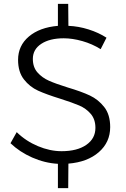

<svg xmlns="http://www.w3.org/2000/svg" viewBox="-20 -838 648 988"><path d="M328 -388Q399 -367 442.5 -346.5Q486 -326 516.5 -287Q547 -248 547 -184Q547 -106 488.5 -55Q430 -4 332 4L331 130H278V5Q210 1 145.5 -27.5Q81 -56 34 -101L66 -158Q113 -112 175 -86Q237 -60 297 -60Q377 -60 424 -92.5Q471 -125 471 -180Q471 -224 447 -252Q423 -280 388 -295Q353 -310 290 -330Q219 -352 176 -371.5Q133 -391 103 -429.5Q73 -468 73 -530Q73 -603 128.5 -650Q184 -697 278 -705V-818H331L332 -705Q384 -703 436 -686.5Q488 -670 528 -644L498 -585Q455 -612 404 -626.5Q353 -641 308 -641Q236 -641 192.5 -612.5Q149 -584 149 -535Q149 -492 173 -465Q197 -438 232 -422.5Q267 -407 328 -388Z"/></svg>

Font: Gontserrat Light
Style: Regular
Weight: 300
Designer: Julieta Ulanovsky
Foundry: Julieta Ulanovsky
Version: Version 6.001